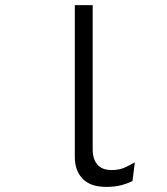

<svg xmlns="http://www.w3.org/2000/svg" viewBox="-20 -720 656 752"><path d="M396 12Q334 12 303.5 -20Q273 -52 273 -105V-700H343V-135Q343 -97.5 361 -75.8Q379 -54 418 -54Q447.5 -54 469.5 -64.2Q491.5 -74.5 508 -84L499 -11Q477.5 -0.5 453 5.8Q428.5 12 396 12Z"/></svg>

Font: Overpass Mono Light
Style: Regular
Weight: 300
Monospace: yes
Designer: Delve Withrington, Dave Bailey
Foundry: Delve Fonts LLC
Version: Version 4.000